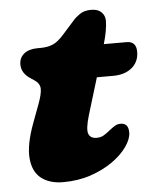

<svg xmlns="http://www.w3.org/2000/svg" viewBox="-47 -622 541 675"><g transform="rotate(-5 224.0 -284.5)"><path d="M80 -352 65 -362Q35 -382 35 -412Q35 -436 52.5 -450Q70 -464 100 -464H109Q135.5 -464 154 -471.8Q172.5 -479.5 194 -504L235 -550Q245 -561.5 260.2 -571.8Q275.5 -582 299.5 -582Q323 -582 335.5 -569.8Q348 -557.5 348 -539.5Q348 -525 344.5 -504Q341 -483 333.5 -458H414Q448 -458 448 -421Q448 -386 423 -365Q398 -344 356 -344H299L259.5 -214Q245 -165.5 251.5 -148.8Q258 -132 279.5 -132Q294 -132 304.2 -137.8Q314.5 -143.5 329.5 -156Q343 -166.5 350.5 -170.2Q358 -174 367.5 -174Q395.5 -174 395.5 -141Q395.5 -118.5 377 -91.8Q358.5 -65 325.2 -41.2Q292 -17.5 247.2 -2.2Q202.5 13 149.5 13Q101.5 13 72 -10Q42.5 -33 38.5 -81Q34.5 -129 62.5 -204L86 -267Q99.5 -303 99 -321.2Q98.5 -339.5 80 -352Z"/></g></svg>

Font: Fraunces 9pt S100 Black
Style: Italic
Weight: 900
Italic angle: -16°
Version: Version 1.000; ttfautohint (v1.8.3)